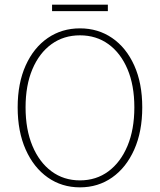

<svg xmlns="http://www.w3.org/2000/svg" viewBox="-20 -794 688 826"><path d="M324 12Q246 12 185.5 -30.5Q125 -73 90.5 -150.5Q56 -228 56 -332Q56 -436 90.5 -512.5Q125 -589 185.5 -630.5Q246 -672 324 -672Q402 -672 462.5 -630.5Q523 -589 557.5 -512.5Q592 -436 592 -332Q592 -228 557.5 -150.5Q523 -73 462.5 -30.5Q402 12 324 12ZM324 -18Q394 -18 446.5 -57Q499 -96 528.5 -166.5Q558 -237 558 -332Q558 -427 528.5 -496.5Q499 -566 446.5 -604Q394 -642 324 -642Q254 -642 201.5 -604Q149 -566 119.5 -496.5Q90 -427 90 -332Q90 -237 119.5 -166.5Q149 -96 201.5 -57Q254 -18 324 -18ZM204 -746V-774H444V-746Z"/></svg>

Font: Source Sans 3
Style: Regular
Weight: 200
Designer: Paul D. Hunt
Foundry: Adobe
Version: Version 3.046;hotconv 1.0.118;makeotfexe 2.5.65603